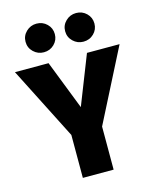

<svg xmlns="http://www.w3.org/2000/svg" viewBox="-146 -1025 899 1115"><g transform="rotate(-15 303.5 -467.5)"><path d="M182 -935Q219 -935 244.5 -910Q270 -885 270 -849Q270 -813 244.5 -788Q219 -763 182 -763Q146 -763 120 -788Q94 -813 94 -849Q94 -885 120 -910Q146 -935 182 -935ZM420 -935Q457 -935 482.5 -910Q508 -885 508 -849Q508 -813 482.5 -788Q457 -763 420 -763Q384 -763 358 -788Q332 -813 332 -849Q332 -885 358 -910Q384 -935 420 -935ZM618 -695 396 -259V0H211V-258L-11 -695H191L306 -400L422 -695Z"/></g></svg>

Font: FiraGO ExtraBold
Style: Regular
Weight: 800
Designer: bBox Type
Foundry: bBox Type GmbH
Version: Version 1.001;PS 001.001;hotconv 1.0.88;makeotf.lib2.5.64775